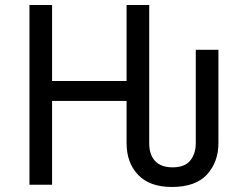

<svg xmlns="http://www.w3.org/2000/svg" viewBox="-20 -734 978 763"><path d="M97 0V-714H187V-412H483V-714H573V-164Q573 -119 596.5 -94Q620 -69 666 -69Q714 -69 736 -96Q758 -123 758 -165V-536H848V-165Q848 -91 803 -41Q758 9 663 9Q575 9 529 -39Q483 -87 483 -166V-333H187V0Z"/></svg>

Font: Noto Sans Historical
Style: Regular
Weight: 400
Designer: Monotype Design Team
Foundry: Monotype Imaging Inc.
Version: Version 2.013; ttfautohint (v1.8.4.7-5d5b)